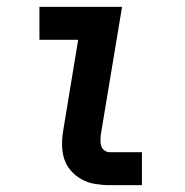

<svg xmlns="http://www.w3.org/2000/svg" viewBox="-20 -540 540 560"><path d="M300 0Q279 0 257.5 -3.5Q236 -7 218 -17Q200 -27 186.5 -42.5Q173 -58 167 -77.5Q161 -97 161 -119Q161 -141 165 -163L208 -424H95V-520H336L274 -147Q273 -138 273 -129.5Q273 -121 275.5 -113.5Q278 -106 285 -101Q292 -96 301 -96H394V0Z"/></svg>

Font: Iosevka SS18
Style: Bold Italic
Weight: 700
Italic angle: -9°
Monospace: yes
Designer: Belleve Invis
Foundry: Belleve Invis
Version: Version 25.1.1; ttfautohint (v1.8.4)